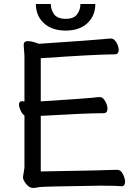

<svg xmlns="http://www.w3.org/2000/svg" viewBox="-20 -907 634 943"><path d="M142.1 16.1Q124 16.1 108.4 -3.4Q92.8 -22.9 92.8 -37.1L100.1 -84V-339.8Q89.8 -346.2 81.5 -363.5Q73.2 -380.9 73.2 -393.1Q73.2 -410.2 88.9 -410.2L100.1 -408.2V-633.8L96.2 -685.1Q96.2 -705.1 116.2 -705.1Q130.9 -705.1 150.9 -699.2L170.9 -691.9Q453.1 -710.9 487.8 -714.8Q514.2 -717.8 525.9 -717.8Q540 -717.8 551.5 -698.5Q563 -679.2 563 -662.1Q563 -640.1 543.9 -640.1Q456.1 -640.1 180.2 -621.1V-409.2Q397 -422.9 433.1 -426.8Q459 -430.2 471.2 -430.2Q484.9 -430.2 496.3 -410.6Q507.8 -391.1 507.8 -373Q507.8 -351.1 488.8 -351.1Q403.8 -351.1 180.2 -337.9V-64.9Q522.9 -70.8 555.2 -73.2Q573.2 -73.2 583.7 -52Q594.2 -30.8 594.2 -14.2Q594.2 7.8 576.2 7.8Q551.8 4.9 473.1 4.9Q179.2 8.8 168.2 12.5Q157.2 16.1 142.1 16.1ZM375 -887.2H448.2Q448.2 -829.6 409.2 -793.2Q370.1 -756.8 302.7 -756.8Q234.9 -756.8 195.6 -793.2Q156.2 -829.6 156.2 -887.2H229.5Q229.5 -858.4 246.1 -836.4Q262.7 -814.5 302.7 -814.5Q341.8 -814.5 358.4 -836.4Q375 -858.4 375 -887.2Z"/></svg>

Font: LXGW WenKai Screen
Style: Regular
Weight: 400
Designer: LXGW / Fontworks Inc.
Foundry: LXGW / Fontworks Inc.
Version: Version 1.510;January 18,2025